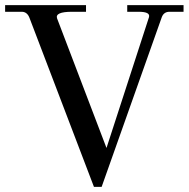

<svg xmlns="http://www.w3.org/2000/svg" viewBox="-58 -720 737 750"><path d="M309 10 58 -648Q49 -674 27 -674H-38V-700H278V-674H223Q156 -674 165 -648L358 -142L524 -653Q530 -674 484 -674H439V-700H659V-674H604Q582 -674 574 -653L339 10Z"/></svg>

Font: Bentinck
Style: Regular
Weight: 400
Designer: Jörg Drees
Foundry: Jörg Drees
Version: Version 1.000; ttfautohint (v1.8.4.7-5d5b)